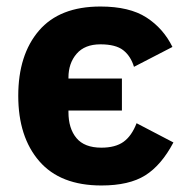

<svg xmlns="http://www.w3.org/2000/svg" viewBox="-20 -557 575 589"><path d="M291 12Q165 12 100.5 -62.5Q36 -137 36 -263Q36 -389 99.5 -463Q163 -537 288 -537Q377 -537 429 -503.5Q481 -470 509 -413L391 -352Q381 -385 358 -403Q335 -421 288 -421Q240 -421 215 -392Q190 -363 190 -319V-316H354V-218H190V-213Q190 -163 214.5 -133.5Q239 -104 291 -104Q334 -104 359 -122Q384 -140 399 -179L512 -120Q475 -50 425.5 -19Q376 12 291 12Z"/></svg>

Font: IBM Plex Sans Var
Style: Regular
Weight: 400
Designer: Mike Abbink, Paul van der Laan, Pieter van Rosmalen
Foundry: Bold Monday
Version: Version 3.000